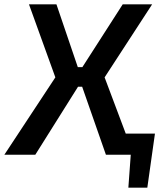

<svg xmlns="http://www.w3.org/2000/svg" viewBox="-46 -710 752 881"><path d="M665 -97H531L434 -355L652 -690H517L332 -402H311L213 -690H87L208 -355L-26 0H116L312 -312H331L440 0H554L543 151H630L652 -5Z"/></svg>

Font: Exo 2 Semi Bold
Style: Italic
Weight: 600
Italic angle: -8°
Designer: Natanael Gama
Version: Version 1.001;PS 001.001;hotconv 1.0.88;makeotf.lib2.5.64775